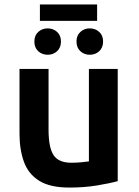

<svg xmlns="http://www.w3.org/2000/svg" viewBox="-20 -835 625 866"><path d="M293 11Q206 11 157 -19.5Q108 -50 88 -105Q68 -160 68 -232V-524H199V-250Q199 -170 221.5 -135.5Q244 -101 302 -101Q324 -101 346 -103Q368 -105 381 -107V-524H511V-18Q475 -8 417.5 1.5Q360 11 293 11ZM160 -741V-815H418V-741ZM195 -588Q170 -588 152.5 -604Q135 -620 135 -648Q135 -675 152.5 -691Q170 -707 195 -707Q220 -707 237.5 -691Q255 -675 255 -648Q255 -620 237.5 -604Q220 -588 195 -588ZM385 -588Q360 -588 342.5 -604Q325 -620 325 -648Q325 -675 342.5 -691Q360 -707 385 -707Q410 -707 427.5 -691Q445 -675 445 -648Q445 -620 427.5 -604Q410 -588 385 -588Z"/></svg>

Font: Ubuntu Sans
Style: Bold
Weight: 700
Designer: Dalton Maag Ltd
Foundry: Dalton Maag Ltd
Version: Version 1.006; ttfautohint (v1.8.4.7-5d5b)